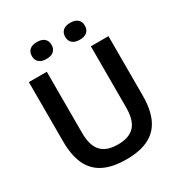

<svg xmlns="http://www.w3.org/2000/svg" viewBox="-215 -1086 1164 1243"><g transform="rotate(-30 367.0 -465.0)"><path d="M368.5 9.5Q265 9.5 199 -23.8Q133 -57 101.2 -125Q69.5 -193 69.5 -297V-740H203.5V-284Q203.5 -188 244 -144.8Q284.5 -101.5 368.5 -101.5Q452.5 -101.5 492.8 -144.8Q533 -188 533 -284V-740H664.5V-297Q664.5 -193 633 -125Q601.5 -57 536 -23.8Q470.5 9.5 368.5 9.5ZM493 -812.5Q457 -812.5 438.2 -829.2Q419.5 -846 419.5 -875.5Q419.5 -905.5 438.2 -922.2Q457 -939 493 -939Q529 -939 547.8 -922.2Q566.5 -905.5 566.5 -875.5Q566.5 -846 547.8 -829.2Q529 -812.5 493 -812.5ZM244 -812.5Q208 -812.5 189.2 -829.2Q170.5 -846 170.5 -875.5Q170.5 -905.5 189.2 -922.2Q208 -939 244 -939Q280 -939 298.8 -922.2Q317.5 -905.5 317.5 -875.5Q317.5 -846 298.8 -829.2Q280 -812.5 244 -812.5Z"/></g></svg>

Font: Encode Sans SC SemiBold
Style: Regular
Weight: 600
Version: Version 3.002